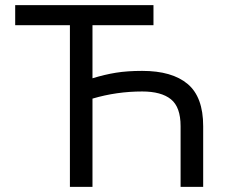

<svg xmlns="http://www.w3.org/2000/svg" viewBox="-20 -727 894 747"><path d="M577.1 -628.9H339.8V-422.4Q387.2 -437 431.2 -444.1Q475.1 -451.2 533.2 -451.2Q649.4 -451.2 710 -400.4Q770.5 -349.6 770.5 -236.3V0H682.6V-236.3Q682.6 -310.5 645 -340.8Q607.4 -371.1 533.2 -371.1Q433.6 -371.1 339.8 -343.3V0H252V-628.9H39.1V-707H577.1Z"/></svg>

Font: Pretendard JP
Style: Regular
Weight: 400
Designer: Base glyphs from Inter by Rasmus Andersson; Hangeul glyphs from Noto Sans CJK(Source Han Sans) by Jang Soo-young and Kan
Foundry: Kil Hyung-jin
Version: Version 1.309